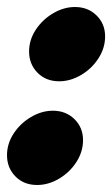

<svg xmlns="http://www.w3.org/2000/svg" viewBox="-39 -530 320 548"><path d="M44 -383Q44 -416 63 -445Q82 -474 112.5 -492Q143 -510 175 -510Q212 -510 236.5 -486Q261 -462 261 -426Q261 -393 242 -363.5Q223 -334 192.5 -316Q162 -298 130 -298Q92 -298 68 -322.5Q44 -347 44 -383ZM-19 -87Q-19 -120 0 -149Q19 -178 49.5 -196Q80 -214 112 -214Q149 -214 173.5 -190Q198 -166 198 -130Q198 -97 179 -67.5Q160 -38 129.5 -20Q99 -2 67 -2Q29 -2 5 -26.5Q-19 -51 -19 -87Z"/></svg>

Font: Prompt Black
Style: Italic
Weight: 900
Italic angle: -12°
Designer: Katatrad Team
Foundry: CadsonDemak
Version: Version 1.001